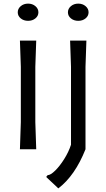

<svg xmlns="http://www.w3.org/2000/svg" viewBox="-20 -824 587 1060"><path d="M78 -756Q78 -776 94.5 -790Q111 -804 135 -804Q159 -804 175.5 -790Q192 -776 192 -756Q192 -736 175.5 -722.5Q159 -709 135 -709Q111 -709 94.5 -722.5Q78 -736 78 -756ZM95 -150V-455L90 -600H180L175 -455V-150L180 0H90ZM355 -756Q355 -776 371.5 -790Q388 -804 412 -804Q436 -804 452.5 -790Q469 -776 469 -756Q469 -736 452.5 -722.5Q436 -709 412 -709Q388 -709 371.5 -722.5Q355 -736 355 -756ZM367 -600H457L452 -455V0Q394 146 302 216L235 153L243 143Q259 143 284.5 118Q310 93 334.5 54Q359 15 372 -25V-455Z"/></svg>

Font: Farro Light
Style: Regular
Weight: 300
Designer: Aceler Chua
Foundry: Grayscale Limited
Version: Version 1.101